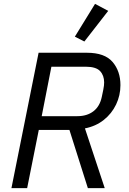

<svg xmlns="http://www.w3.org/2000/svg" viewBox="-20 -970 665 990"><path d="M180 -300 120 0H39L179 -698H428Q520 -698 560.5 -650.5Q601 -603 601 -531Q601 -478 578.5 -431Q556 -384 515 -351.5Q474 -319 418 -308L520 0H433L338 -300ZM195 -371H379Q429 -371 462 -396.5Q495 -422 505 -471Q510 -494 512.5 -507Q515 -520 516 -528.5Q517 -537 517 -545Q517 -581 496 -603.5Q475 -626 422 -626H245ZM538 -914 415 -756 366 -781 470 -950Z"/></svg>

Font: IBM Plex Sans
Style: Italic
Weight: 400
Italic angle: -11.31°
Designer: Mike Abbink, Paul van der Laan, Pieter van Rosmalen
Foundry: Bold Monday
Version: Version 3.201